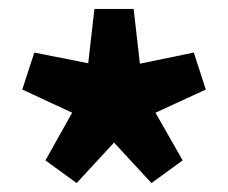

<svg xmlns="http://www.w3.org/2000/svg" viewBox="-20 -732 512 431"><path d="M152 -321 82 -372 142 -479 30 -531 57 -614 178 -590 192 -712H280L294 -589L415 -614L442 -531L329 -479L390 -372L320 -321L236 -412Z"/></svg>

Font: TypoPRO Source Sans Pro
Style: Regular
Weight: 900
Designer: Paul D. Hunt
Foundry: Adobe Systems Incorporated
Version: Version 2.020;PS 2.000;hotconv 1.0.86;makeotf.lib2.5.63406